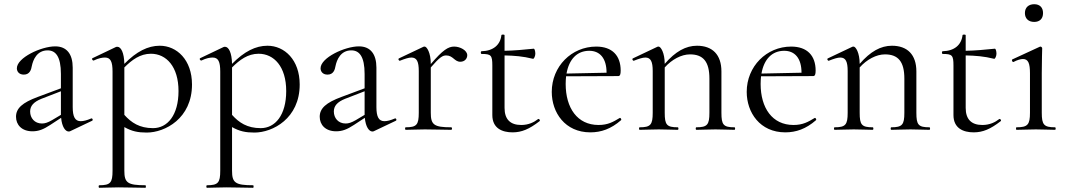

<svg xmlns="http://www.w3.org/2000/svg" viewBox="-20 -616 5063 911"><path d="M314 6 417 -43C423 -46 419 -56 413 -54C392 -45 376 -41 363 -41C336 -41 325 -62 325 -108V-295C325 -359 297 -396 242 -396C175 -396 60 -342 60 -292C60 -277 70 -262 93 -262C121 -262 128 -285 131 -303C137 -332 155 -377 206 -377C244 -377 269 -348 269 -265V-197L159 -156C86 -129 56 -102 56 -62C56 -24 83 7 134 7C163 7 186 -2 218 -23L270 -57C274 -14 290 8 306 8C310 8 312 7 314 6ZM123 -87C123 -113 139 -132 176 -147L269 -183V-76V-71L227 -46C206 -34 193 -30 179 -30C144 -30 123 -56 123 -87Z M451 275C474 275 508 273 543 273C591 273 635 275 670 275C673 275 673 263 670 263C585 263 570 251 570 194V-13C605 7 635 13 676 13C763 13 891 -54 891 -215C891 -332 819 -399 738 -399C682 -399 628 -372 570 -313C569 -366 554 -394 537 -394C535 -394 532 -394 530 -393L419 -340C413 -337 420 -327 425 -329C448 -340 465 -343 478 -343C505 -343 514 -323 514 -276V194C514 251 504 263 451 263C447 263 447 275 451 275ZM570 -71V-296C606 -332 645 -361 696 -361C769 -361 827 -300 827 -184C827 -70 775 -8 706 -8C642 -8 603 -34 570 -71Z M962 275C985 275 1019 273 1054 273C1102 273 1146 275 1181 275C1184 275 1184 263 1181 263C1096 263 1081 251 1081 194V-13C1116 7 1146 13 1187 13C1274 13 1402 -54 1402 -215C1402 -332 1330 -399 1249 -399C1193 -399 1139 -372 1081 -313C1080 -366 1065 -394 1048 -394C1046 -394 1043 -394 1041 -393L930 -340C924 -337 931 -327 936 -329C959 -340 976 -343 989 -343C1016 -343 1025 -323 1025 -276V194C1025 251 1015 263 962 263C958 263 958 275 962 275ZM1081 -71V-296C1117 -332 1156 -361 1207 -361C1280 -361 1338 -300 1338 -184C1338 -70 1286 -8 1217 -8C1153 -8 1114 -34 1081 -71Z M1755 6 1858 -43C1864 -46 1860 -56 1854 -54C1833 -45 1817 -41 1804 -41C1777 -41 1766 -62 1766 -108V-295C1766 -359 1738 -396 1683 -396C1616 -396 1501 -342 1501 -292C1501 -277 1511 -262 1534 -262C1562 -262 1569 -285 1572 -303C1578 -332 1596 -377 1647 -377C1685 -377 1710 -348 1710 -265V-197L1600 -156C1527 -129 1497 -102 1497 -62C1497 -24 1524 7 1575 7C1604 7 1627 -2 1659 -23L1711 -57C1715 -14 1731 8 1747 8C1751 8 1753 7 1755 6ZM1564 -87C1564 -113 1580 -132 1617 -147L1710 -183V-76V-71L1668 -46C1647 -34 1634 -30 1620 -30C1585 -30 1564 -56 1564 -87Z M1905 0C1928 0 1961 -2 1996 -2C2043 -2 2089 0 2121 0C2126 0 2126 -12 2121 -12C2039 -12 2024 -24 2024 -81V-296C2067 -346 2081 -353 2097 -353C2130 -353 2136 -323 2164 -323C2185 -323 2197 -338 2197 -354C2197 -377 2163 -395 2135 -395C2107 -395 2081 -379 2024 -312V-313C2024 -366 2005 -395 1995 -395C1993 -395 1991 -395 1989 -394L1873 -339C1867 -336 1873 -326 1878 -328C1901 -337 1919 -343 1932 -343C1958 -343 1967 -323 1967 -279V-81C1967 -24 1957 -12 1905 -12C1901 -12 1901 0 1905 0Z M2412 12C2455 12 2491 -3 2540 -41C2545 -45 2538 -54 2533 -51C2514 -36 2488 -23 2453 -23C2402 -23 2374 -49 2374 -104V-353C2421 -352 2461 -349 2509 -337C2514 -336 2520 -351 2520 -361C2520 -374 2516 -385 2513 -385C2464 -380 2421 -376 2374 -375V-449C2374 -453 2359 -453 2359 -449C2354 -403 2320 -374 2265 -373C2260 -373 2260 -360 2265 -360C2310 -360 2316 -354 2316 -305V-70C2316 -7 2363 12 2412 12Z M2781 12C2832 12 2879 -4 2927 -46C2930 -50 2924 -59 2920 -56C2890 -38 2865 -23 2820 -23C2719 -23 2664 -104 2664 -218C2664 -231 2665 -244 2666 -254L2913 -255C2922 -255 2925 -263 2925 -281C2925 -352 2885 -395 2809 -395C2692 -395 2598 -301 2598 -180C2598 -82 2661 12 2781 12ZM2668 -267C2680 -335 2718 -375 2776 -375C2826 -375 2858 -340 2858 -271Z M3284 0C3307 0 3340 -2 3375 -2C3409 -2 3442 0 3465 0C3469 0 3469 -12 3465 -12C3412 -12 3403 -24 3403 -81V-277C3403 -357 3360 -399 3287 -399C3234 -399 3185 -372 3134 -313C3134 -366 3115 -395 3105 -395C3103 -395 3101 -395 3099 -394L2983 -339C2977 -336 2983 -326 2988 -328C3011 -337 3029 -343 3042 -343C3068 -343 3077 -323 3077 -279V-81C3077 -24 3067 -12 3015 -12C3011 -12 3011 0 3015 0C3038 0 3071 -2 3106 -2C3140 -2 3173 0 3196 0C3200 0 3200 -12 3196 -12C3143 -12 3134 -24 3134 -81V-296C3168 -334 3213 -358 3254 -358C3317 -358 3346 -323 3346 -243V-81C3346 -24 3336 -12 3284 -12C3280 -12 3280 0 3284 0Z M3706 12C3757 12 3804 -4 3852 -46C3855 -50 3849 -59 3845 -56C3815 -38 3790 -23 3745 -23C3644 -23 3589 -104 3589 -218C3589 -231 3590 -244 3591 -254L3838 -255C3847 -255 3850 -263 3850 -281C3850 -352 3810 -395 3734 -395C3617 -395 3523 -301 3523 -180C3523 -82 3586 12 3706 12ZM3593 -267C3605 -335 3643 -375 3701 -375C3751 -375 3783 -340 3783 -271Z M4209 0C4232 0 4265 -2 4300 -2C4334 -2 4367 0 4390 0C4394 0 4394 -12 4390 -12C4337 -12 4328 -24 4328 -81V-277C4328 -357 4285 -399 4212 -399C4159 -399 4110 -372 4059 -313C4059 -366 4040 -395 4030 -395C4028 -395 4026 -395 4024 -394L3908 -339C3902 -336 3908 -326 3913 -328C3936 -337 3954 -343 3967 -343C3993 -343 4002 -323 4002 -279V-81C4002 -24 3992 -12 3940 -12C3936 -12 3936 0 3940 0C3963 0 3996 -2 4031 -2C4065 -2 4098 0 4121 0C4125 0 4125 -12 4121 -12C4068 -12 4059 -24 4059 -81V-296C4093 -334 4138 -358 4179 -358C4242 -358 4271 -323 4271 -243V-81C4271 -24 4261 -12 4209 -12C4205 -12 4205 0 4209 0Z M4600 12C4643 12 4679 -3 4728 -41C4733 -45 4726 -54 4721 -51C4702 -36 4676 -23 4641 -23C4590 -23 4562 -49 4562 -104V-353C4609 -352 4649 -349 4697 -337C4702 -336 4708 -351 4708 -361C4708 -374 4704 -385 4701 -385C4652 -380 4609 -376 4562 -375V-449C4562 -453 4547 -453 4547 -449C4542 -403 4508 -374 4453 -373C4448 -373 4448 -360 4453 -360C4498 -360 4504 -354 4504 -305V-70C4504 -7 4551 12 4600 12Z M4803 0C4828 0 4860 -2 4895 -2C4930 -2 4962 0 4986 0C4990 0 4990 -12 4986 -12C4933 -12 4923 -24 4923 -81V-269C4923 -333 4925 -376 4925 -387C4925 -391 4920 -395 4917 -395C4916 -395 4916 -395 4913 -394L4783 -334C4779 -332 4783 -320 4789 -322C4808 -332 4823 -336 4834 -336C4859 -336 4867 -315 4867 -268V-81C4867 -24 4856 -12 4803 -12C4800 -12 4800 0 4803 0ZM4887 -512C4913 -512 4929 -527 4929 -554C4929 -580 4914 -596 4887 -596C4861 -596 4843 -581 4843 -554C4843 -528 4860 -512 4887 -512Z"/></svg>

Font: Cormorant Garamond
Style: Regular
Weight: 400
Designer: Christian Thalmann (Catharsis Fonts)
Foundry: Catharsis Fonts
Version: Version 4.002;Glyphs 3.4 (3410)